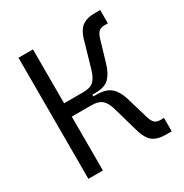

<svg xmlns="http://www.w3.org/2000/svg" viewBox="-163 -823 911 952"><g transform="rotate(-30 293.0 -347.0)"><path d="M72.3 0V-693.4H155.3V-384.8H265.1Q307.1 -384.8 326.4 -404.3Q345.7 -423.8 357.4 -467.3L391.6 -585.4Q406.2 -647.9 432.4 -671.9Q458.5 -695.8 512.7 -695.8H541.5V-619.6H522Q499 -619.6 487.8 -607.9Q476.6 -596.2 468.8 -568.8L433.1 -448.2Q419.4 -402.3 394.5 -377Q369.6 -351.6 314.9 -351.6H298.3V-341.8H314.9Q371.6 -341.8 398.7 -316.7Q425.8 -291.5 439.5 -245.1L475.1 -124.5Q482.9 -97.7 493.9 -85.9Q504.9 -74.2 528.3 -74.2H547.9V2.4H515.6Q461.9 2.4 435.8 -21.7Q409.7 -45.9 394.5 -107.9L360.8 -226.1Q349.6 -269.5 329.8 -289.1Q310.1 -308.6 265.1 -308.6H155.3V0Z"/></g></svg>

Font: Cascadia Code PL SemiLight
Style: Regular
Weight: 350
Monospace: yes
Designer: Aaron Bell
Foundry: Saja Typeworks
Version: Version 2404.023; ttfautohint (v1.8.4)